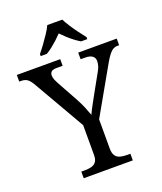

<svg xmlns="http://www.w3.org/2000/svg" viewBox="-171 -1037 965 1143"><g transform="rotate(-20 311.5 -465.5)"><path d="M159 0V-42H182Q204 -42 222.5 -46.5Q241 -51 252.5 -65.5Q264 -80 264 -109V-298L79 -619Q68 -638 58.5 -649.5Q49 -661 37 -666.5Q25 -672 8 -672H-5V-714H270V-672H233Q206 -672 197.5 -662.5Q189 -653 189 -640Q189 -626 195 -612Q201 -598 207 -587L281 -453Q298 -422 310.5 -392Q323 -362 331 -339Q340 -360 357 -391Q374 -422 391 -453L455 -568Q465 -585 469 -600.5Q473 -616 473 -628Q473 -650 457.5 -661Q442 -672 413 -672H384V-714H628V-672H616Q602 -672 589.5 -665Q577 -658 563.5 -641Q550 -624 533 -594L365 -298V-114Q365 -83 376 -67.5Q387 -52 406 -47Q425 -42 447 -42H470V0ZM167 -784Q183 -803 202 -829Q221 -855 239 -882Q257 -909 267 -931H362Q373 -909 390.5 -882Q408 -855 427.5 -829Q447 -803 462 -784V-771H423Q404 -782 384.5 -797Q365 -812 347 -828.5Q329 -845 314 -861Q299 -845 281 -828.5Q263 -812 244 -797Q225 -782 206 -771H167Z"/></g></svg>

Font: Noto Serif Tibetan
Style: Regular
Weight: 400
Designer: Monotype Design Team
Foundry: Monotype Imaging Inc.
Version: Version 2.103